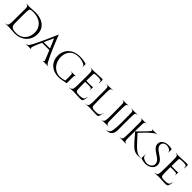

<svg xmlns="http://www.w3.org/2000/svg" viewBox="507 -2610 4603 4603"><g transform="rotate(45 2808.5 -309.0)"><path d="M368 -703Q446 -703 519 -683.5Q592 -664 648 -623Q704 -582 737.5 -518.5Q771 -455 771 -367Q771 -282 740 -212Q709 -142 655 -92.5Q601 -43 528.5 -16Q456 11 374 11Q317 11 261.5 4.5Q206 -2 149 -2Q122 -2 95.5 0.5Q69 3 42 2Q41 2 41 1Q40 1 40 0L43 -3Q72 -3 93 -15Q114 -27 122 -58Q128 -82 130 -130Q132 -178 132.5 -231.5Q133 -285 132.5 -335.5Q132 -386 132 -415Q132 -469 133.5 -525.5Q135 -582 129 -636Q126 -662 110 -675.5Q94 -689 69 -691L65 -694Q66 -695 65.5 -695.5Q65 -696 64 -695L66 -697H75Q103 -697 130.5 -694.5Q158 -692 186 -692Q231 -692 276.5 -697.5Q322 -703 368 -703ZM335 -668Q322 -668 301.5 -668Q281 -668 261.5 -665Q242 -662 227.5 -653Q213 -644 210 -626Q204 -589 202 -542.5Q200 -496 200 -447Q200 -398 200.5 -351Q201 -304 201 -265Q201 -196 202 -148Q203 -100 224 -71Q242 -45 280.5 -33Q319 -21 391 -21Q462 -21 519 -45.5Q576 -70 615.5 -113.5Q655 -157 676 -216.5Q697 -276 697 -345Q697 -424 668 -484.5Q639 -545 589.5 -585.5Q540 -626 474.5 -647Q409 -668 335 -668Z M1252 -296 995 -297 993 -296Q983 -274 966 -236.5Q949 -199 932.5 -159.5Q916 -120 904 -84.5Q892 -49 892 -31Q892 -20 900 -12.5Q908 -5 918 -3L920 0H919Q874 0 829 -2Q784 -4 739 -1L736 -3V-4L737 -6Q754 -8 770.5 -13Q787 -18 801 -29Q812 -38 830.5 -68.5Q849 -99 871.5 -142.5Q894 -186 920 -240.5Q946 -295 972.5 -352Q999 -409 1024 -465.5Q1049 -522 1070.5 -571Q1092 -620 1108 -657.5Q1124 -695 1132 -714L1133 -715H1138L1139 -714Q1169 -638 1201.5 -557Q1234 -476 1268.5 -394Q1303 -312 1339 -233Q1375 -154 1414 -83Q1428 -57 1440.5 -37Q1453 -17 1482 -6Q1487 -4 1492 -3.5Q1497 -3 1502 -2L1503 0L1502 1H1477Q1459 1 1441 -0.5Q1423 -2 1405 -2Q1359 -2 1312 1Q1310 1 1310 -1L1311 -2Q1322 -4 1332.5 -11Q1343 -18 1343 -31Q1343 -37 1336.5 -56Q1330 -75 1320 -101Q1310 -127 1297.5 -157Q1285 -187 1274 -214Q1263 -241 1254 -262.5Q1245 -284 1241 -294L1200 -314L1220 -334L1223 -337V-338L1123 -570L1120 -572L1117 -570L1011 -339V-337L1014 -334H1235Z M1870 -709Q1890 -709 1919 -707Q1948 -705 1978.5 -701Q2009 -697 2037.5 -691Q2066 -685 2085 -678Q2091 -676 2091.5 -673.5Q2092 -671 2092 -665Q2092 -639 2091.5 -613Q2091 -587 2088 -561Q2087 -560 2085 -560L2084 -562Q2084 -570 2084.5 -577Q2085 -584 2083 -592Q2079 -616 2051 -632.5Q2023 -649 1987.5 -659.5Q1952 -670 1916.5 -675Q1881 -680 1861 -680Q1787 -680 1729 -659Q1671 -638 1631.5 -598Q1592 -558 1571 -501Q1550 -444 1550 -372Q1550 -304 1572 -241Q1594 -178 1635.5 -129.5Q1677 -81 1735.5 -52Q1794 -23 1866 -23Q1909 -23 1946 -29.5Q1983 -36 2024 -50L2025 -51Q2030 -90 2028.5 -132.5Q2027 -175 2027 -214Q2027 -235 2026.5 -250.5Q2026 -266 2020.5 -276.5Q2015 -287 2003 -292.5Q1991 -298 1967 -299L1965 -301L1966 -303H1981Q2001 -303 2020 -302Q2039 -301 2059 -301Q2078 -301 2097 -302Q2116 -303 2135 -305L2137 -303V-302Q2126 -300 2117 -296Q2108 -292 2103 -282Q2100 -275 2098 -256.5Q2096 -238 2095.5 -213.5Q2095 -189 2095 -161.5Q2095 -134 2095.5 -108Q2096 -82 2096.5 -61Q2097 -40 2097 -29L2096 -28Q2062 -23 2033 -16.5Q2004 -10 1975.5 -4.5Q1947 1 1916.5 5Q1886 9 1848 9Q1767 9 1699 -15.5Q1631 -40 1581.5 -85.5Q1532 -131 1504 -197Q1476 -263 1476 -346Q1476 -432 1507 -499.5Q1538 -567 1591 -613.5Q1644 -660 1716 -684.5Q1788 -709 1870 -709Z M2329 -694Q2392 -694 2453 -699Q2514 -704 2577 -704Q2586 -704 2598.5 -705Q2611 -706 2622.5 -704.5Q2634 -703 2641.5 -697Q2649 -691 2649 -678Q2649 -653 2648 -628Q2647 -603 2643 -579L2640 -576L2638 -577L2635 -583Q2634 -596 2633.5 -609Q2633 -622 2630 -635Q2628 -646 2614 -652.5Q2600 -659 2582 -662Q2564 -665 2546 -666Q2528 -667 2518 -667Q2509 -667 2493.5 -666.5Q2478 -666 2462 -664.5Q2446 -663 2431 -661.5Q2416 -660 2408 -657Q2398 -654 2395.5 -645.5Q2393 -637 2392 -628Q2389 -573 2389 -518Q2389 -463 2387 -407L2389 -404Q2396 -403 2418 -402Q2440 -401 2465.5 -401Q2491 -401 2514.5 -401Q2538 -401 2548 -401Q2562 -401 2577 -403Q2592 -405 2606 -408L2610 -405Q2608 -385 2609.5 -360.5Q2611 -336 2606 -316Q2606 -314 2604.5 -312.5Q2603 -311 2604 -309L2600 -310Q2600 -312 2599 -322Q2598 -332 2597 -335Q2595 -350 2585 -354.5Q2575 -359 2562 -361Q2523 -368 2479.5 -366.5Q2436 -365 2396 -365Q2394 -365 2392.5 -364.5Q2391 -364 2389 -364L2388 -363Q2388 -362 2387 -360.5Q2386 -359 2386 -357Q2386 -307 2386.5 -257.5Q2387 -208 2388 -158Q2388 -120 2392.5 -96Q2397 -72 2409.5 -58.5Q2422 -45 2446 -40.5Q2470 -36 2509 -36Q2526 -36 2549.5 -37Q2573 -38 2596.5 -42.5Q2620 -47 2638.5 -57.5Q2657 -68 2664 -86Q2665 -89 2667.5 -98Q2670 -107 2673 -117Q2676 -127 2678.5 -135.5Q2681 -144 2682 -144H2687Q2687 -142 2687.5 -141Q2688 -140 2688 -138Q2688 -117 2681 -90Q2674 -63 2669 -43Q2663 -22 2652 -11.5Q2641 -1 2626.5 2.5Q2612 6 2594.5 6Q2577 6 2559 6Q2509 6 2460 1.5Q2411 -3 2362 -3Q2330 -3 2299.5 0Q2269 3 2237 3H2222L2217 0V-1Q2217 -2 2217.5 -2.5Q2218 -3 2218 -4Q2236 -3 2257 -10.5Q2278 -18 2289 -32Q2299 -43 2302.5 -58.5Q2306 -74 2308 -88Q2310 -104 2310.5 -119.5Q2311 -135 2312 -151Q2314 -227 2315 -302.5Q2316 -378 2316 -453Q2316 -490 2315.5 -526Q2315 -562 2314 -598Q2314 -618 2311 -635Q2308 -652 2300.5 -664.5Q2293 -677 2278.5 -684.5Q2264 -692 2241 -692L2239 -695V-696L2244 -700Q2265 -699 2286.5 -696.5Q2308 -694 2329 -694Z M2872 -690Q2904 -690 2936 -693Q2968 -696 3000 -696L3002 -694L3001 -693Q2978 -690 2959.5 -683.5Q2941 -677 2933 -652Q2930 -644 2928.5 -622.5Q2927 -601 2926 -573.5Q2925 -546 2924.5 -514.5Q2924 -483 2924 -453.5Q2924 -424 2924 -400.5Q2924 -377 2924 -365Q2924 -301 2925 -237.5Q2926 -174 2928 -110Q2929 -83 2940.5 -67.5Q2952 -52 2969.5 -45Q2987 -38 3009 -36.5Q3031 -35 3052 -35Q3091 -35 3119.5 -37.5Q3148 -40 3168.5 -51Q3189 -62 3202 -85Q3215 -108 3222 -150Q3222 -151 3224 -151L3225 -150V-146Q3225 -136 3222 -117.5Q3219 -99 3214.5 -79.5Q3210 -60 3204.5 -42.5Q3199 -25 3194 -17Q3189 -9 3184 -5Q3179 -1 3169 1Q3156 4 3143 4.5Q3130 5 3117 5Q3064 5 3011.5 1Q2959 -3 2906 -3Q2873 -3 2840.5 -1Q2808 1 2775 1Q2773 1 2772 0.5Q2771 0 2769 0L2768 -1Q2768 -2 2770 -3Q2772 -4 2773 -4Q2805 -5 2825 -17.5Q2845 -30 2850 -64Q2861 -130 2859.5 -199.5Q2858 -269 2858 -336Q2858 -348 2858.5 -374.5Q2859 -401 2859 -434Q2859 -467 2859 -503Q2859 -539 2858 -570.5Q2857 -602 2854.5 -625Q2852 -648 2849 -655Q2841 -672 2825 -681Q2809 -690 2790 -688Q2786 -690 2786 -692Q2786 -693 2790.5 -693.5Q2795 -694 2797 -694Q2816 -694 2834.5 -692Q2853 -690 2872 -690Z M3432 -694Q3455 -694 3477.5 -695.5Q3500 -697 3523 -699L3525 -696L3524 -694Q3507 -693 3492.5 -685.5Q3478 -678 3470 -663Q3467 -657 3464.5 -632Q3462 -607 3461 -573Q3460 -539 3459.5 -499.5Q3459 -460 3459.5 -424.5Q3460 -389 3460 -361.5Q3460 -334 3460 -323Q3460 -262 3460.5 -201.5Q3461 -141 3464 -81Q3465 -64 3471.5 -46Q3478 -28 3494 -18Q3499 -14 3506 -11.5Q3513 -9 3519 -7Q3521 -6 3529 -5Q3537 -4 3537 -2L3536 -1Q3525 -1 3514.5 -1.5Q3504 -2 3493 -2Q3451 -2 3409 0Q3367 2 3325 2Q3320 2 3315.5 1.5Q3311 1 3306 1L3307 -2Q3336 0 3356 -15Q3376 -30 3383 -58Q3388 -77 3390 -113Q3392 -149 3393 -189Q3394 -229 3393.5 -266.5Q3393 -304 3393 -327Q3393 -402 3392.5 -476Q3392 -550 3389 -625Q3388 -640 3384.5 -653.5Q3381 -667 3369 -678Q3362 -684 3350 -689Q3338 -694 3329 -693Q3328 -694 3328 -695Q3328 -697 3331 -697Q3357 -697 3381.5 -695.5Q3406 -694 3432 -694Z M3735 -694Q3758 -694 3780 -695.5Q3802 -697 3825 -697L3827 -692Q3820 -687 3811 -686.5Q3802 -686 3793.5 -683.5Q3785 -681 3777.5 -674.5Q3770 -668 3767 -651Q3759 -608 3759 -563.5Q3759 -519 3758 -475Q3756 -385 3757 -297Q3758 -209 3758 -119Q3758 -74 3750 -34.5Q3742 5 3721.5 34Q3701 63 3667 80Q3633 97 3582 97Q3577 97 3571 97Q3565 97 3559 96L3557 94H3558L3561 91Q3599 89 3626 69Q3653 49 3666 13Q3674 -8 3678.5 -40.5Q3683 -73 3686 -112Q3689 -151 3690.5 -193.5Q3692 -236 3692 -275.5Q3692 -315 3692 -350Q3692 -385 3692 -408Q3692 -462 3691 -516.5Q3690 -571 3689 -625Q3689 -640 3685 -654Q3681 -668 3668 -678Q3659 -686 3648 -686.5Q3637 -687 3626 -690L3622 -693L3624 -696Q3652 -697 3679.5 -695.5Q3707 -694 3735 -694Z M4044 -695Q4065 -695 4085.5 -696Q4106 -697 4127 -700L4131 -699Q4132 -699 4132 -696Q4098 -691 4086 -677Q4074 -663 4072 -627Q4069 -550 4068 -474Q4067 -398 4067 -321Q4067 -299 4066 -262Q4065 -225 4065 -185Q4065 -145 4066 -110Q4067 -75 4071 -57Q4077 -31 4094 -23Q4111 -15 4134 -9V-7Q4110 -4 4084 -6Q4058 -8 4033 -8Q3972 -8 3912 -5Q3910 -6 3909 -5.5Q3908 -5 3908 -7V-8Q3933 -12 3949 -18Q3965 -24 3975 -35.5Q3985 -47 3989.5 -65Q3994 -83 3995 -110Q3999 -180 4000 -249.5Q4001 -319 4001 -389V-580Q4001 -598 4001 -618Q4001 -638 3996.5 -654.5Q3992 -671 3979.5 -682Q3967 -693 3943 -695V-697L3944 -698Q3969 -697 3994 -696Q4019 -695 4044 -695ZM4404 -695Q4427 -695 4449 -696Q4471 -697 4494 -698Q4495 -698 4495 -696L4492 -693Q4471 -691 4441.5 -672.5Q4412 -654 4378 -626Q4344 -598 4308.5 -564Q4273 -530 4241 -497Q4209 -464 4182.5 -435.5Q4156 -407 4140 -391V-388Q4144 -382 4147 -379Q4195 -325 4243.5 -271.5Q4292 -218 4343 -166Q4368 -140 4396 -113.5Q4424 -87 4455.5 -66Q4487 -45 4522 -31.5Q4557 -18 4596 -18Q4614 -18 4630 -21Q4632 -21 4632 -19L4631 -17Q4609 -9 4586 -7.5Q4563 -6 4540 -6Q4489 -6 4450.5 -15.5Q4412 -25 4370 -54Q4350 -68 4325 -91.5Q4300 -115 4273 -143Q4246 -171 4218.5 -202.5Q4191 -234 4165 -264Q4139 -294 4115.5 -321.5Q4092 -349 4074 -369L4073 -372L4075 -375Q4084 -385 4108 -408.5Q4132 -432 4162.5 -462.5Q4193 -493 4226 -526.5Q4259 -560 4286.5 -590Q4314 -620 4331.5 -642.5Q4349 -665 4349 -673Q4349 -687 4339.5 -689Q4330 -691 4320 -693L4318 -696L4319 -698Q4340 -697 4361.5 -696Q4383 -695 4404 -695Z M4871 -705Q4884 -705 4900 -704Q4916 -703 4932.5 -701Q4949 -699 4965 -695.5Q4981 -692 4993 -687Q4994 -686 4995.5 -685.5Q4997 -685 4997 -683Q4997 -655 4995 -627.5Q4993 -600 4991 -572L4988 -571L4986 -577V-582Q4986 -606 4971.5 -623.5Q4957 -641 4935.5 -652Q4914 -663 4890 -668.5Q4866 -674 4846 -674Q4821 -674 4799 -667Q4777 -660 4760 -646Q4743 -632 4733 -612Q4723 -592 4723 -565Q4723 -525 4745.5 -495Q4768 -465 4801.5 -439Q4835 -413 4874.5 -388.5Q4914 -364 4947.5 -335.5Q4981 -307 5003.5 -271Q5026 -235 5026 -186Q5026 -138 5005 -102Q4984 -66 4950 -42Q4916 -18 4873.5 -6Q4831 6 4789 6Q4779 6 4753.5 3.5Q4728 1 4701 -4.5Q4674 -10 4653 -18Q4632 -26 4632 -38Q4632 -50 4632.5 -66Q4633 -82 4634 -99.5Q4635 -117 4636 -133Q4637 -149 4638 -161Q4638 -162 4640 -162L4642 -159L4644 -134Q4646 -107 4663.5 -86.5Q4681 -66 4706 -53Q4731 -40 4759 -33.5Q4787 -27 4810 -27Q4837 -27 4865.5 -36Q4894 -45 4917.5 -62Q4941 -79 4955.5 -103.5Q4970 -128 4970 -158Q4970 -203 4947 -236Q4924 -269 4890 -296Q4856 -323 4816 -347Q4776 -371 4742 -399Q4708 -427 4685 -461.5Q4662 -496 4662 -543Q4662 -586 4680.5 -616.5Q4699 -647 4729 -666.5Q4759 -686 4796.5 -695.5Q4834 -705 4871 -705Z M5218 -694Q5281 -694 5342 -699Q5403 -704 5466 -704Q5475 -704 5487.5 -705Q5500 -706 5511.5 -704.5Q5523 -703 5530.5 -697Q5538 -691 5538 -678Q5538 -653 5537 -628Q5536 -603 5532 -579L5529 -576L5527 -577L5524 -583Q5523 -596 5522.5 -609Q5522 -622 5519 -635Q5517 -646 5503 -652.5Q5489 -659 5471 -662Q5453 -665 5435 -666Q5417 -667 5407 -667Q5398 -667 5382.5 -666.5Q5367 -666 5351 -664.5Q5335 -663 5320 -661.5Q5305 -660 5297 -657Q5287 -654 5284.5 -645.5Q5282 -637 5281 -628Q5278 -573 5278 -518Q5278 -463 5276 -407L5278 -404Q5285 -403 5307 -402Q5329 -401 5354.5 -401Q5380 -401 5403.5 -401Q5427 -401 5437 -401Q5451 -401 5466 -403Q5481 -405 5495 -408L5499 -405Q5497 -385 5498.5 -360.5Q5500 -336 5495 -316Q5495 -314 5493.5 -312.5Q5492 -311 5493 -309L5489 -310Q5489 -312 5488 -322Q5487 -332 5486 -335Q5484 -350 5474 -354.5Q5464 -359 5451 -361Q5412 -368 5368.5 -366.5Q5325 -365 5285 -365Q5283 -365 5281.5 -364.5Q5280 -364 5278 -364L5277 -363Q5277 -362 5276 -360.5Q5275 -359 5275 -357Q5275 -307 5275.5 -257.5Q5276 -208 5277 -158Q5277 -120 5281.5 -96Q5286 -72 5298.5 -58.5Q5311 -45 5335 -40.5Q5359 -36 5398 -36Q5415 -36 5438.5 -37Q5462 -38 5485.5 -42.5Q5509 -47 5527.5 -57.5Q5546 -68 5553 -86Q5554 -89 5556.5 -98Q5559 -107 5562 -117Q5565 -127 5567.5 -135.5Q5570 -144 5571 -144H5576Q5576 -142 5576.5 -141Q5577 -140 5577 -138Q5577 -117 5570 -90Q5563 -63 5558 -43Q5552 -22 5541 -11.5Q5530 -1 5515.5 2.5Q5501 6 5483.5 6Q5466 6 5448 6Q5398 6 5349 1.5Q5300 -3 5251 -3Q5219 -3 5188.5 0Q5158 3 5126 3H5111L5106 0V-1Q5106 -2 5106.5 -2.5Q5107 -3 5107 -4Q5125 -3 5146 -10.5Q5167 -18 5178 -32Q5188 -43 5191.5 -58.5Q5195 -74 5197 -88Q5199 -104 5199.5 -119.5Q5200 -135 5201 -151Q5203 -227 5204 -302.5Q5205 -378 5205 -453Q5205 -490 5204.5 -526Q5204 -562 5203 -598Q5203 -618 5200 -635Q5197 -652 5189.5 -664.5Q5182 -677 5167.5 -684.5Q5153 -692 5130 -692L5128 -695V-696L5133 -700Q5154 -699 5175.5 -696.5Q5197 -694 5218 -694Z"/></g></svg>

Font: Cane Nero
Style: Regular
Weight: 400
Version: Version 1.000